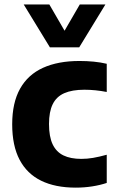

<svg xmlns="http://www.w3.org/2000/svg" viewBox="-20 -828 520 858"><path d="M318.5 10.5Q227 10.5 163.8 -20.5Q100.5 -51.5 67.5 -114.2Q34.5 -177 34.5 -272.5Q34.5 -369 69.8 -431.8Q105 -494.5 172.2 -525Q239.5 -555.5 335 -555.5Q368 -555.5 398.8 -552.5Q429.5 -549.5 457 -543V-417Q431 -422 406.5 -424.5Q382 -427 357 -427Q302 -427 267 -411.5Q232 -396 215.5 -362.2Q199 -328.5 199 -274Q199 -217.5 215.2 -183.2Q231.5 -149 263.5 -133.5Q295.5 -118 343.5 -118Q369.5 -118 396 -122.5Q422.5 -127 457 -136.5V-10.5Q427 -0.5 391.5 5Q356 10.5 318.5 10.5ZM203 -616.5 86 -808H200.5L280.5 -670H256.5L336.5 -808H451L334 -616.5Z"/></svg>

Font: Encode Sans Condensed Thin
Style: Bold
Weight: 700
Version: Version 3.002